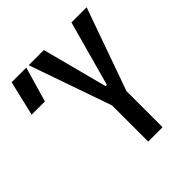

<svg xmlns="http://www.w3.org/2000/svg" viewBox="-187 -827 961 961"><g transform="rotate(-45 293.0 -346.5)"><path d="M316.9 0V-255.9L164.1 -693.4H271.5L362.3 -346.7H371.1L466.8 -693.4H574.2L418.5 -255.4V0ZM-0.5 -507.8 43.5 -693.4H147L93.3 -507.8Z"/></g></svg>

Font: Cascadia Code NF
Style: Regular
Weight: 400
Monospace: yes
Designer: Aaron Bell
Foundry: Saja Typeworks
Version: Version 2404.023; ttfautohint (v1.8.4)